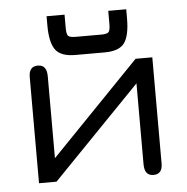

<svg xmlns="http://www.w3.org/2000/svg" viewBox="-49 -694 729 748"><g transform="rotate(-5 315.5 -320.0)"><path d="M556.6 -450.2V-35.2Q556.6 6.8 521.5 6.8Q486.3 6.8 486.3 -38.1V-354.5L142.6 0H74.2V-415Q74.2 -457 109.4 -457Q144.5 -457 144.5 -412.1V-91.8L491.2 -450.2ZM258.8 -485.4Q202.1 -485.4 181.2 -514.2Q160.2 -543 160.2 -609.4V-645.5H230.5V-593.8Q230.5 -569.3 236.8 -562.5Q243.2 -555.7 266.6 -555.7H366.2Q388.7 -555.7 395 -562.5Q401.4 -569.3 401.4 -593.8V-645.5H471.7V-609.4Q471.7 -543 451.2 -514.2Q430.7 -485.4 373 -485.4Z"/></g></svg>

Font: Jura
Style: DemiBold
Weight: 600
Version: Version 2.5